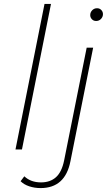

<svg xmlns="http://www.w3.org/2000/svg" viewBox="-20 -762 555 979"><path d="M59 0 207 -742H240L92 0ZM187 197Q156 197 129 188Q102 179 85 162L104 137Q137 168 189 168Q236 168 265.5 141.5Q295 115 307 56L422 -519H455L339 61Q312 197 187 197ZM470 -655Q457 -655 448.5 -664Q440 -673 440 -685Q440 -699 450 -709.5Q460 -720 475 -720Q488 -720 496.5 -711Q505 -702 505 -690Q505 -676 495 -665.5Q485 -655 470 -655Z"/></svg>

Font: Montserrat ExtraLight
Style: Italic
Weight: 200
Italic angle: -11.3°
Designer: Julieta Ulanovsky
Foundry: Julieta Ulanovsky
Version: Version 9.000; ttfautohint (v1.8.4.7-5d5b)